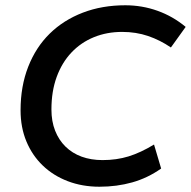

<svg xmlns="http://www.w3.org/2000/svg" viewBox="-20 -698 724 728"><path d="M357 10Q292 10 237 -11Q182 -32 142 -70.5Q102 -109 80 -162Q58 -215 58 -280Q58 -371 87 -445Q116 -519 168.5 -570.5Q221 -622 294 -650Q367 -678 455 -678Q519 -678 577.5 -657Q636 -636 684 -596L628 -518Q587 -546 541.5 -561.5Q496 -577 443 -577Q385 -577 336 -557Q287 -537 251 -499Q215 -461 195 -406.5Q175 -352 175 -283Q175 -238 189 -202.5Q203 -167 228.5 -142Q254 -117 289.5 -104Q325 -91 369 -91Q422 -91 467.5 -105Q513 -119 564 -150L591 -59Q540 -23 481.5 -6.5Q423 10 357 10Z"/></svg>

Font: Celebes SemiBold
Style: Italic
Weight: 600
Italic angle: -10°
Designer: Anugrah Pasau
Foundry: Lafontype
Version: Version 1.000; ttfautohint (v1.8.4)